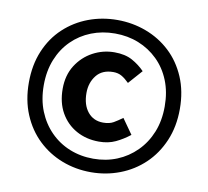

<svg xmlns="http://www.w3.org/2000/svg" viewBox="-82 -838 1018 938"><g transform="rotate(10 427.0 -368.5)"><path d="M427 9Q351 9 283.5 -17Q216 -43 164 -92.5Q112 -142 82.5 -212.5Q53 -283 53 -370Q53 -458 82.5 -528Q112 -598 164 -646.5Q216 -695 283.5 -720.5Q351 -746 427 -746Q502 -746 570 -720.5Q638 -695 690 -646.5Q742 -598 772 -528Q802 -458 802 -370Q802 -283 772 -212.5Q742 -142 690 -92.5Q638 -43 570 -17Q502 9 427 9ZM427 -58Q490 -58 544 -80Q598 -102 639.5 -143.5Q681 -185 704 -242Q727 -299 727 -370Q727 -441 704 -498Q681 -555 639.5 -595.5Q598 -636 544 -657.5Q490 -679 427 -679Q364 -679 309.5 -657.5Q255 -636 214 -595.5Q173 -555 150 -498Q127 -441 127 -370Q127 -299 150 -242Q173 -185 214 -143.5Q255 -102 309.5 -80Q364 -58 427 -58ZM440 -145Q377 -145 327.5 -172.5Q278 -200 249.5 -250Q221 -300 221 -369Q221 -436 252 -485Q283 -534 333 -561Q383 -588 440 -588Q493 -588 528.5 -568.5Q564 -549 591 -521L530 -452Q511 -471 493 -481.5Q475 -492 451 -492Q396 -492 367.5 -456Q339 -420 339 -369Q339 -310 367.5 -275Q396 -240 444 -240Q475 -240 495 -251.5Q515 -263 538 -280L591 -205Q558 -179 522 -162Q486 -145 440 -145Z"/></g></svg>

Font: Noto Sans JP Thin ExtraBold
Style: Regular
Weight: 800
Version: Version 2.004-H2;hotconv 1.0.118;makeotfexe 2.5.65603